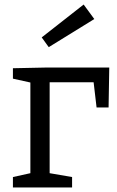

<svg xmlns="http://www.w3.org/2000/svg" viewBox="-20 -827 518 847"><path d="M37 -526 180 -529H462L459 -353H406L393 -464H199V-63L298 -46V0H37V-46L114 -63V-463L37 -480ZM396 -743 195 -619 164 -662 349 -807Z"/></svg>

Font: Bitter Pro
Style: Regular
Weight: 400
Designer: Sol Matas, and Bitter project Authors
Foundry: Sol Matas
Version: Version 1.010